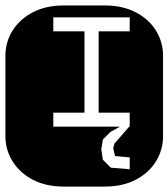

<svg xmlns="http://www.w3.org/2000/svg" viewBox="-22 -689 622 709"><path d="M213.9 0Q147.9 0 99.6 -25.1Q51.3 -50.3 24.7 -92.8Q-2 -135.3 -2 -186V-482.9Q-2 -534.2 24.7 -576.4Q51.3 -618.7 99.6 -643.8Q147.9 -668.9 213.9 -668.9H364.3Q430.2 -668.9 478.8 -643.8Q527.3 -618.7 553.7 -576.4Q580.1 -534.2 580.1 -482.9V-186Q580.1 -135.3 553.7 -92.8Q527.3 -50.3 478.8 -25.1Q430.2 0 364.3 0ZM457 -64V-107.9L402.8 -112.8L396 -142.1L400.9 -159.2L455.1 -221.2H457V-272.9H342.3V-573.2H457V-625H174.8V-573.2H290V-272.9H174.8V-221.2H420.9L386.2 -202.1L357.9 -173.8L352.1 -137.2L357.9 -99.1L387.2 -69.8Z"/></svg>

Font: Monofett
Style: Regular
Weight: 400
Designer: Vernon Adams
Foundry: Vernon Adams
Version: Version 1.100; ttfautohint (v1.8.4.7-5d5b);gftools[0.9.28]